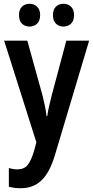

<svg xmlns="http://www.w3.org/2000/svg" viewBox="-20 -759 495 1019"><path d="M2 -543H125L205 -255Q212 -227 218 -198.5Q224 -170 227 -143H231Q234 -167 240.5 -195Q247 -223 255 -255L332 -543H453L271 66Q244 156 200.5 198Q157 240 90 240Q72 240 56.5 238Q41 236 27 232V133Q37 136 49 138Q61 140 72 140Q107 140 126 117.5Q145 95 161 41L173 -4ZM81 -679Q81 -709 97 -724Q113 -739 137 -739Q161 -739 177 -723.5Q193 -708 193 -679Q193 -649 177 -633.5Q161 -618 137 -618Q113 -618 97 -633Q81 -648 81 -679ZM261 -679Q261 -709 277 -724Q293 -739 317 -739Q341 -739 357 -723.5Q373 -708 373 -679Q373 -649 357 -633.5Q341 -618 317 -618Q293 -618 277 -633.5Q261 -649 261 -679Z"/></svg>

Font: Noto Sans Condensed SemiBold
Style: Regular
Weight: 600
Width: 3
Designer: Monotype Design Team
Foundry: Monotype Imaging Inc.
Version: Version 2.013; ttfautohint (v1.8.4.7-5d5b)